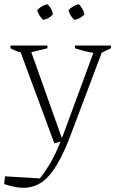

<svg xmlns="http://www.w3.org/2000/svg" viewBox="-55 -697 551 919"><path d="M-35 184 -31 147 136 157Q169 114 190.5 75.5Q212 37 235 -19L205 -11L44 -446Q19 -453 -5 -466V-479H172V-466L95 -447L241 -36Q245 -45 249 -56L392 -444Q348 -451 304 -466V-479H476V-466L432 -445L281 -45Q232 84 180.5 143Q129 202 57 202Q18 202 -35 184ZM172 -677Q195 -656 198 -628Q190 -618 177.5 -611Q165 -604 151 -602Q142 -611 134 -623.5Q126 -636 123 -649Q133 -659 145.5 -666.5Q158 -674 172 -677ZM323 -677Q332 -667 339.5 -654Q347 -641 349 -628Q340 -618 327.5 -611Q315 -604 301 -602Q280 -620 273 -649Q283 -659 295.5 -666.5Q308 -674 323 -677Z"/></svg>

Font: Piazzolla ExtraLight
Style: Regular
Weight: 200
Designer: Juan Pablo del Peral
Foundry: Huerta Tipografica
Version: Version 1.330